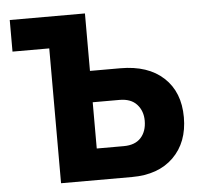

<svg xmlns="http://www.w3.org/2000/svg" viewBox="-51 -763 847 816"><g transform="rotate(-5 372.5 -355.0)"><path d="M176.8 0V-575.2H20V-710H340.8V-464.8H470.2Q588.4 -464.8 654.8 -403.1Q721.2 -341.3 721.2 -233.9Q721.2 -127 656.7 -63.5Q592.3 0 479 0ZM340.8 -133.8H456.1Q504.4 -133.8 529.3 -161.1Q554.2 -188.5 554.2 -233.9Q554.2 -275.4 529.1 -303.2Q503.9 -331.1 455.1 -331.1H340.8Z"/></g></svg>

Font: Raleway-v4020 ExtraBold
Style: Regular
Weight: 800
Designer: Matt McInerney, Pablo Impallari, Rodrigo Fuenzalida
Foundry: Matt McInerney, Pablo Impallari, Rodrigo Fuenzalida
Version: Version 4.020;PS 004.020;hotconv 1.0.88;makeotf.lib2.5.64775